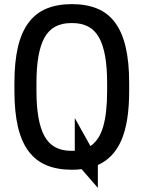

<svg xmlns="http://www.w3.org/2000/svg" viewBox="-20 -812 697 932"><path d="M329 12Q259 12 206.5 -9.5Q154 -31 119 -77.5Q84 -124 67 -196.5Q50 -269 50 -370V-410Q50 -511 67 -583.5Q84 -656 119 -702.5Q154 -749 206.5 -770.5Q259 -792 329 -792Q399 -792 451.5 -770.5Q504 -749 538.5 -702.5Q573 -656 590 -583.5Q607 -511 607 -410V-370Q607 -219 569.5 -132Q532 -45 455 -11V100L376 9Q354 12 329 12ZM419 -103Q462 -132 481 -198Q500 -264 500 -370V-410Q500 -559 461 -629.5Q422 -700 332 -700H325Q235 -700 196 -629.5Q157 -559 157 -410V-370Q157 -222 196 -151Q235 -80 325 -80H343V-239Z"/></svg>

Font: Cooper Hewitt
Style: Regular
Weight: 707
Designer: Village Type and Design LLC
Foundry: Cooper Hewitt Smithsonian Design Museum
Version: 1.000